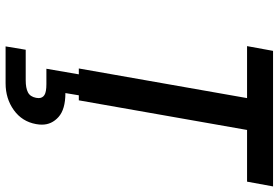

<svg xmlns="http://www.w3.org/2000/svg" viewBox="-175 -560 997 687"><g transform="rotate(90 323.5 -216.5)"><path d="M321 0 313 48Q371 48 398.5 72.5Q426 97 426 132Q426 142 424 153Q415 203 374 232.5Q333 262 278 262H146L158 190H267Q295 190 310.5 182Q326 174 330 153Q331 148 331 144Q331 130 320 123Q309 116 281 116H226L246 0H225L331 -602H145L162 -695H647L630 -602H445L339 0Z"/></g></svg>

Font: Fz Poppins Med
Style: Italic
Weight: 500
Italic angle: -10°
Designer: Ninad Kale (Devanagari), Jonny Pinhorn (Latin)
Foundry: Indian Type Foundry
Version: Vit hóa bi Vntype.Com & FontZin.Com